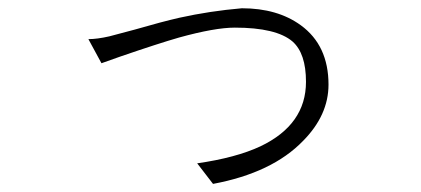

<svg xmlns="http://www.w3.org/2000/svg" viewBox="-20 -495 1040 474"><path d="M198.2 -398.4 230.5 -338.9 277.3 -355.5Q371.1 -387.7 421.9 -402.3Q510.7 -426.8 559.6 -426.8Q662.1 -426.8 702.1 -392.6Q735.4 -363.3 735.4 -293Q735.4 -187.5 623 -133.8Q562.5 -105.5 466.8 -91.8L505.9 -41Q652.3 -68.4 728.5 -147.5Q791 -210.9 791 -286.1Q791 -382.8 722.7 -432.6Q665 -474.6 577.1 -474.6Q498 -467.8 422.9 -451.2Q379.9 -441.4 312.5 -421.9Q269.5 -410.2 250 -405.3Q219.7 -398.4 198.2 -398.4Z"/></svg>

Font: Dotum
Style: Regular
Weight: 400
Version: Version 2.21